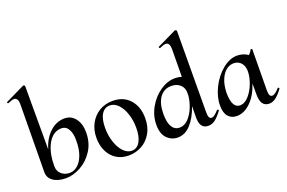

<svg xmlns="http://www.w3.org/2000/svg" viewBox="-110 -1052 2082 1393"><g transform="rotate(-20 931.0 -355.5)"><path d="M450 -251Q450 -170 411 -110Q372 -50 314 -18.5Q256 13 201 13Q139 13 102 -13Q65 -39 66 -84L71 -599Q72 -628 64 -642Q56 -656 39 -656Q23 -656 -7 -642H-9Q-13 -642 -14.5 -646.5Q-16 -651 -13 -653L136 -725H138Q142 -725 145.5 -722Q149 -719 149 -717V-227Q171 -304 221.5 -351.5Q272 -399 336 -399Q387 -399 418.5 -358Q450 -317 450 -251ZM362 -220Q363 -273 344.5 -306Q326 -339 289 -339Q248 -339 216.5 -309.5Q185 -280 167 -226.5Q149 -173 149 -103V-96Q149 -60 174.5 -37Q200 -14 238 -14Q272 -14 300.5 -38.5Q329 -63 346 -110Q363 -157 362 -220Z M506 -185Q506 -247 532 -295.5Q558 -344 603.5 -371.5Q649 -399 707 -399Q791 -399 839.5 -344Q888 -289 888 -200Q888 -133 859.5 -84.5Q831 -36 784.5 -11Q738 14 685 14Q629 14 588.5 -12.5Q548 -39 527 -84.5Q506 -130 506 -185ZM803 -157Q803 -214 786.5 -264.5Q770 -315 741 -345Q712 -375 676 -375Q637 -375 613.5 -338.5Q590 -302 590 -232Q590 -174 607 -123Q624 -72 653 -41.5Q682 -11 717 -11Q757 -11 780 -50Q803 -89 803 -157Z M1401 -79Q1405 -79 1407.5 -75.5Q1410 -72 1409 -69Q1378 -28 1354 -9.5Q1330 9 1300 9Q1234 9 1236 -83L1237 -166Q1208 -83 1164 -35Q1120 13 1064 13Q1016 13 981.5 -21.5Q947 -56 947 -126Q947 -196 982.5 -259Q1018 -322 1074 -360.5Q1130 -399 1189 -399Q1214 -399 1240 -391L1242 -599Q1243 -656 1211 -656Q1195 -656 1165 -642H1163Q1159 -642 1157 -646.5Q1155 -651 1158 -653L1307 -725H1309Q1313 -725 1317 -722Q1321 -719 1321 -717L1318 -89Q1317 -38 1342 -38Q1354 -38 1366.5 -47.5Q1379 -57 1397 -77Q1399 -79 1401 -79ZM1238 -246V-279Q1234 -315 1208 -335Q1182 -355 1144 -355Q1087 -355 1054.5 -309Q1022 -263 1022 -183Q1022 -116 1042.5 -83Q1063 -50 1100 -50Q1138 -50 1168 -81.5Q1198 -113 1216 -158.5Q1234 -204 1238 -246Z M1869 -78Q1872 -78 1875 -74.5Q1878 -71 1877 -69Q1849 -30 1823.5 -10.5Q1798 9 1771 9Q1705 9 1705 -83V-170Q1677 -85 1626.5 -36Q1576 13 1519 13Q1479 13 1454 -14.5Q1429 -42 1429 -100Q1429 -167 1464 -237Q1499 -307 1555 -353Q1611 -399 1669 -399Q1690 -399 1712 -392.5Q1734 -386 1750 -373Q1767 -385 1776 -407Q1776 -408 1780 -408Q1791 -408 1789 -405L1786 -89Q1785 -38 1810 -38Q1832 -38 1866 -77Q1867 -78 1869 -78ZM1626 -355Q1572 -354 1538.5 -300Q1505 -246 1505 -162Q1508 -52 1567 -52Q1603 -52 1634.5 -87Q1666 -122 1685 -172.5Q1704 -223 1704 -266Q1704 -306 1682.5 -330.5Q1661 -355 1626 -355Z"/></g></svg>

Font: Cormorant Upright SemiBold
Style: Regular
Weight: 600
Designer: Christian Thalmann (Catharsis Fonts)
Foundry: Catharsis Fonts
Version: Version 3.302